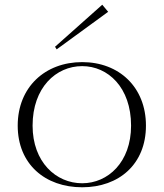

<svg xmlns="http://www.w3.org/2000/svg" viewBox="-20 -778 694 813"><path d="M328 15C484 15 598 -83 598 -246C598 -409 484 -515 328 -515C171 -515 55 -409 55 -246C55 -83 171 15 328 15ZM328 -2C217 -2 118 -92 118 -246C118 -407 217 -498 328 -498C437 -498 535 -408 535 -246C535 -91 437 -2 328 -2ZM438 -728 413 -758 213 -580 220 -569Z"/></svg>

Font: Sprat Light
Style: Regular
Weight: 300
Designer: Ethan Nakache
Foundry: Collletttivo
Version: Version 2.000;Glyphs 3.2 (3217)